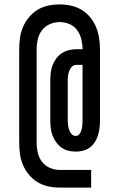

<svg xmlns="http://www.w3.org/2000/svg" viewBox="-20 -775 540 870"><path d="M250 75Q224 75 198.5 69.5Q173 64 150.5 50.5Q128 37 111 16.5Q94 -4 84 -28Q74 -52 70.5 -77.5Q67 -103 67 -129V-551Q67 -577 70.5 -602.5Q74 -628 84 -652Q94 -676 111 -696.5Q128 -717 150 -730.5Q172 -744 198 -749.5Q224 -755 250 -755Q276 -755 301.5 -749.5Q327 -744 349.5 -730.5Q372 -717 388.5 -697Q405 -677 415 -653Q425 -629 429 -603Q433 -577 433 -552V-229Q433 -212 431 -195Q429 -178 424 -162Q419 -146 410 -131.5Q401 -117 387.5 -107Q374 -97 357.5 -92.5Q341 -88 324 -88Q307 -88 290 -92Q273 -96 259 -106Q245 -116 234.5 -130.5Q224 -145 218 -161Q212 -177 210 -194Q208 -211 208 -229V-411Q208 -428 210 -445.5Q212 -463 218 -479Q224 -495 234.5 -509.5Q245 -524 259.5 -533.5Q274 -543 291 -547.5Q308 -552 325 -552H354Q354 -574 348.5 -597Q343 -620 329.5 -638.5Q316 -657 294.5 -666Q273 -675 250 -675Q227 -675 205.5 -665.5Q184 -656 170 -637.5Q156 -619 151 -596.5Q146 -574 146 -551V-129Q146 -106 151 -83.5Q156 -61 170 -42.5Q184 -24 205.5 -14.5Q227 -5 250 -5H393V75ZM323 -159Q334 -159 340.5 -168Q347 -177 349.5 -187Q352 -197 353 -207.5Q354 -218 354 -229V-481H325Q314 -481 306 -473Q298 -465 294 -454.5Q290 -444 288.5 -433Q287 -422 287 -411V-229Q287 -218 288.5 -207Q290 -196 293.5 -186Q297 -176 304.5 -167.5Q312 -159 323 -159Z"/></svg>

Font: Iosevka Slab Medium
Style: Regular
Weight: 500
Monospace: yes
Designer: Belleve Invis
Foundry: Belleve Invis
Version: Version 11.1.1; ttfautohint (v1.8.3)